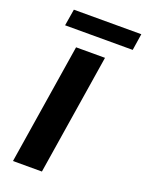

<svg xmlns="http://www.w3.org/2000/svg" viewBox="-164 -975 802 1054"><g transform="rotate(20 236.5 -447.5)"><path d="M49 0 161 -705H330L218 0ZM63 -798 79 -895H473L458 -798Z"/></g></svg>

Font: Nunito Sans 10pt SemiExpanded ExtraBold
Style: Italic
Weight: 800
Width: 6
Italic angle: -9°
Designer: Vernon Adams
Foundry: Vernon Adams
Version: Version 3.101;gftools[0.9.27]